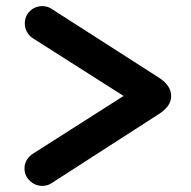

<svg xmlns="http://www.w3.org/2000/svg" viewBox="-20 -662 624 627"><path d="M118 -55Q95 -55 77.5 -71.5Q60 -88 60 -112Q60 -128 68 -140.5Q76 -153 89 -161L428 -377L427 -321L89 -536Q76 -544 68.5 -557Q61 -570 61 -585Q61 -610 78 -626Q95 -642 118 -642Q126 -642 133.5 -640Q141 -638 147 -634L498 -409Q539 -383 539 -348Q539 -315 498 -289L147 -63Q141 -59 133.5 -57Q126 -55 118 -55Z"/></svg>

Font: National Park SemiBold
Style: Regular
Weight: 600
Designer: Andrea Herstowski, Ben Hoepner
Version: Version 1.009